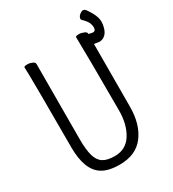

<svg xmlns="http://www.w3.org/2000/svg" viewBox="-196 -911 929 1031"><g transform="rotate(-30 269.0 -395.5)"><path d="M131 -12Q60 -57 60 -198Q60 -618 58.5 -648Q57 -678 57 -695Q57 -702 78 -702Q93 -702 107.5 -695.5Q122 -689 122 -680Q122 -668 122 -639L121 -210Q121 -149 131.5 -111Q142 -73 167.5 -56.5Q193 -40 240 -40Q309 -40 345 -97.5Q381 -155 381 -242Q381 -595 378 -697Q378 -704 399 -704Q414 -704 430 -697Q443 -691 444 -683V-678H449Q450 -678 457 -676Q464 -674 471 -674Q483 -674 486 -687Q487 -692 487 -697Q487 -709 481 -724Q471 -744 450 -763Q447 -767 447 -770Q447 -773 448 -776Q451 -787 462 -795.5Q473 -804 481 -804Q492 -804 499 -794Q526 -756 534 -728Q538 -715 538 -700Q538 -685 533 -667Q525 -635 503 -621Q490 -613 474 -613Q469 -613 454 -616Q451 -617 448 -617H443Q442 -527 442 -230Q442 -121 391.5 -54Q341 13 240 13Q170 13 131 -12Z"/></g></svg>

Font: Moon Stars Kai HW Light
Style: Regular
Weight: 300
Designer: GuiWonder
Version: Version 1.101